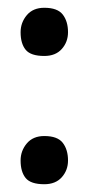

<svg xmlns="http://www.w3.org/2000/svg" viewBox="-20 -468 225 494"><path d="M94 -324Q59 -324 46 -340Q33 -356 33 -385Q33 -410 49 -429Q65 -448 94 -448Q128 -448 141.5 -430.5Q155 -413 155 -385Q155 -360 139 -342Q123 -324 94 -324ZM94 6Q59 6 46 -10Q33 -26 33 -55Q33 -80 49 -99Q65 -118 94 -118Q128 -118 141.5 -100.5Q155 -83 155 -55Q155 -30 139 -12Q123 6 94 6Z"/></svg>

Font: Yanone Kaffeesatz ExtraLight Medium
Style: Regular
Weight: 500
Version: Version 2.003